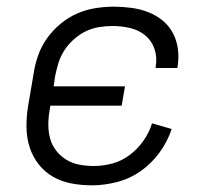

<svg xmlns="http://www.w3.org/2000/svg" viewBox="-20 -548 640 576"><path d="M256 8Q225 8 195 2.5Q165 -3 139.5 -17.5Q114 -32 96 -55Q78 -78 69 -106Q60 -134 59.5 -165.5Q59 -197 64 -228L81 -328Q85 -355 94.5 -382Q104 -409 121 -433Q138 -457 161.5 -476.5Q185 -496 211.5 -507.5Q238 -519 266 -523.5Q294 -528 321 -528Q347 -528 373.5 -524.5Q400 -521 423.5 -512Q447 -503 466.5 -487.5Q486 -472 498 -450Q510 -428 513.5 -402.5Q517 -377 513 -350L512 -344H447V-348Q452 -376 443.5 -401Q435 -426 415.5 -442Q396 -458 370 -464Q344 -470 317 -470Q297 -470 276 -466.5Q255 -463 236 -453.5Q217 -444 200.5 -429Q184 -414 172.5 -396Q161 -378 155 -358Q149 -338 145 -318L141 -289H355L345 -231H131L129 -218Q125 -196 125 -174Q125 -152 130.5 -132Q136 -112 149 -95.5Q162 -79 179.5 -68.5Q197 -58 218 -54Q239 -50 262 -50Q289 -50 317 -57.5Q345 -65 369 -83Q393 -101 410.5 -126Q428 -151 436 -178L495 -161Q483 -124 459 -91Q435 -58 402.5 -35Q370 -12 331.5 -2Q293 8 256 8Z"/></svg>

Font: Iosevka Aile Light
Style: Italic
Weight: 300
Italic angle: -9°
Designer: Belleve Invis
Foundry: Belleve Invis
Version: Version 31.1.0; ttfautohint (v1.8.4)